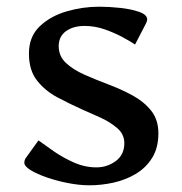

<svg xmlns="http://www.w3.org/2000/svg" viewBox="-20 -535 539 570"><path d="M94.2 -118.2Q111.8 -105.5 138.9 -86.4Q166 -67.4 199 -52.7Q231.9 -38.1 266.1 -38.1Q298.3 -38.1 323.7 -56.9Q349.1 -75.7 349.1 -109.9Q349.1 -136.7 327.6 -155Q306.2 -173.3 277.3 -186.3Q248.5 -199.2 226.1 -209Q188 -226.1 151.1 -245.6Q114.3 -265.1 90.1 -295.7Q65.9 -326.2 65.9 -376Q65.9 -426.3 97.9 -456.8Q129.9 -487.3 177.7 -501.2Q225.6 -515.1 273.9 -515.1Q304.2 -515.1 337.4 -511.5Q370.6 -507.8 393.8 -499.5Q417 -491.2 417 -477.1Q417 -473.6 414.1 -466.8L380.9 -402.8Q368.7 -411.1 345 -424.1Q321.3 -437 291.7 -447.5Q262.2 -458 231 -458Q197.3 -458 175.8 -442.4Q154.3 -426.8 154.3 -397.9Q154.3 -368.2 175.8 -348.1Q197.3 -328.1 231 -313.2Q264.6 -298.3 302.2 -284.2Q339.8 -270 373.5 -251.7Q407.2 -233.4 428.7 -206.5Q450.2 -179.7 450.2 -139.2Q450.2 -96.2 431.9 -66.7Q413.6 -37.1 383.5 -19Q353.5 -1 317.4 7.1Q281.2 15.1 246.1 15.1Q215.8 15.1 182.1 8.5Q148.4 2 118.9 -8.3Q89.4 -18.6 70.8 -30Q52.2 -41.5 52.2 -51.8Q52.2 -58.1 55.2 -64Z"/></svg>

Font: Artifika
Style: Regular
Weight: 400
Designer: Yulya Zhdanova, Ivan Petrov | Cyreal.org
Foundry: Cyreal.org
Version: Version 1.102; ttfautohint (v1.8.4.7-5d5b)